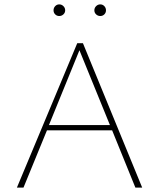

<svg xmlns="http://www.w3.org/2000/svg" viewBox="-20 -855 725 875"><path d="M491 -261H194L87 0H57L332 -658H358L628 0H597ZM481 -285 342 -626 203 -285ZM224 -808Q224 -819 231.5 -827Q239 -835 250 -835Q261 -835 269 -827Q277 -819 277 -808Q277 -797 269 -789.5Q261 -782 250 -782Q239 -782 231.5 -789.5Q224 -797 224 -808ZM410 -808Q410 -819 418 -827Q426 -835 437 -835Q448 -835 455.5 -827Q463 -819 463 -808Q463 -797 455.5 -789.5Q448 -782 437 -782Q426 -782 418 -789.5Q410 -797 410 -808Z"/></svg>

Font: Ysabeau Extralight
Style: Regular
Weight: 200
Designer: Christian Thalmann (Catharsis Fonts)
Version: Version 0.003